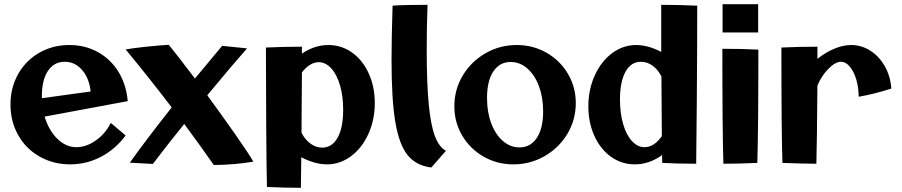

<svg xmlns="http://www.w3.org/2000/svg" viewBox="-20 -780 4307 917"><path d="M30 -281Q30 -361 66.5 -426Q103 -491 167.5 -528Q232 -565 311 -565Q386 -565 447 -531.5Q508 -498 545.5 -437.5Q583 -377 590 -297L193 -223Q213 -157 254 -117Q295 -77 345 -77Q392 -77 438 -109.5Q484 -142 509 -193L580 -133Q531 -67 462 -31Q393 5 315 5Q235 5 169.5 -32Q104 -69 67 -134.5Q30 -200 30 -281ZM180 -311 413 -343Q406 -407 372 -446Q338 -485 289 -485Q238 -485 209 -441.5Q180 -398 180 -321Z M860 -188Q786 -97 710 3L600 -3Q670 -102 800 -267Q695 -405 580 -544Q621 -551 684 -557.5Q747 -564 786 -566Q817 -529 911 -405L1041 -561L1160 -549Q1095 -476 970 -325Q1043 -225 1105 -136.5Q1167 -48 1190 -8Q1151 -1 1099.5 3.5Q1048 8 1001 8Q944 -74 860 -188Z M1419 -29 1417 117Q1339 117 1255 113Q1253 48 1251.5 -162.5Q1250 -373 1250 -553Q1336 -557 1422 -557V-524Q1483 -565 1548 -565Q1611 -565 1661.5 -529Q1712 -493 1741 -429.5Q1770 -366 1770 -288Q1770 -208 1739.5 -140.5Q1709 -73 1656.5 -34Q1604 5 1542 5Q1484 5 1419 -29ZM1519 -75Q1566 -75 1592.5 -122.5Q1619 -170 1619 -256Q1619 -320 1604 -372Q1589 -424 1562 -453.5Q1535 -483 1502 -483Q1481 -483 1460 -470Q1439 -457 1422 -434L1420 -146Q1437 -113 1463 -94Q1489 -75 1519 -75Z M2018 -543Q2018 -383 2027.5 -283.5Q2037 -184 2057 -130.5Q2077 -77 2110 -60L2040 20Q1967 11 1926.5 -39.5Q1886 -90 1868 -197.5Q1850 -305 1850 -491Q1850 -598 1855 -753Q1907 -757 2022 -757Q2018 -656 2018 -543Z M2150 -272Q2150 -352 2190 -419Q2230 -486 2298.5 -525.5Q2367 -565 2448 -565Q2526 -565 2590.5 -528Q2655 -491 2692.5 -427.5Q2730 -364 2730 -288Q2730 -208 2690 -141Q2650 -74 2581.5 -34.5Q2513 5 2432 5Q2354 5 2289.5 -32Q2225 -69 2187.5 -132.5Q2150 -196 2150 -272ZM2574 -248Q2574 -315 2554 -368.5Q2534 -422 2498.5 -453Q2463 -484 2419 -484Q2366 -484 2336 -438.5Q2306 -393 2306 -312Q2306 -245 2326 -191.5Q2346 -138 2381.5 -107Q2417 -76 2461 -76Q2514 -76 2544 -121.5Q2574 -167 2574 -248Z M2790 -272Q2790 -352 2820.5 -419.5Q2851 -487 2903.5 -526Q2956 -565 3018 -565Q3075 -565 3138 -532V-757Q3220 -757 3310 -753Q3310 -558 3308 -300.5Q3306 -43 3305 2Q3221 2 3143 -2L3142 -39Q3080 5 3012 5Q2949 5 2898.5 -31Q2848 -67 2819 -130.5Q2790 -194 2790 -272ZM3058 -77Q3104 -77 3141 -130L3139 -415Q3122 -448 3096.5 -466.5Q3071 -485 3041 -485Q2994 -485 2967.5 -437.5Q2941 -390 2941 -304Q2941 -240 2956 -188Q2971 -136 2998 -106.5Q3025 -77 3058 -77Z M3431 -760H3601V-625H3431ZM3430 -547Q3526 -547 3602 -543Q3602 -157 3597 -2Q3516 2 3435 2Q3430 -145 3430 -547Z M3997 -485Q3970 -485 3937 -452Q3904 -419 3884 -371Q3882 -104 3879 2Q3819 2 3717 -2Q3712 -135 3712 -553Q3800 -557 3884 -557V-499Q3923 -530 3965 -547.5Q4007 -565 4045 -565Q4095 -565 4137.5 -537.5Q4180 -510 4206.5 -462.5Q4233 -415 4237 -357Q4153 -330 4081 -318Q4081 -362 4069.5 -400.5Q4058 -439 4038.5 -462Q4019 -485 3997 -485Z"/></svg>

Font: Otomanopee One
Style: Regular
Weight: 400
Designer: Das Ende der Wildnis
Foundry: Gutenberg Labo
Version: Version 3.005